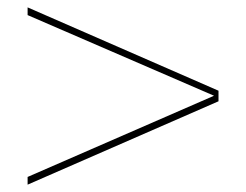

<svg xmlns="http://www.w3.org/2000/svg" viewBox="-20 -503 670 523"><path d="M575.2 -255.9V-227.1L55.2 0V-21L563 -242.2L55.2 -461.9V-482.9Z"/></svg>

Font: Genome Thin
Style: Regular
Weight: 250
Designer: Alfredo Marco Pradil
Version: Version 1.001